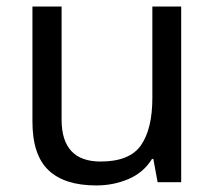

<svg xmlns="http://www.w3.org/2000/svg" viewBox="-20 -556 658 586"><path d="M533 -536V0H461L448 -71H444Q418 -29 372 -9.5Q326 10 274 10Q177 10 128 -36.5Q79 -83 79 -185V-536H168V-191Q168 -63 287 -63Q376 -63 410.5 -113Q445 -163 445 -257V-536Z"/></svg>

Font: Noto Sans Old Hungarian
Style: Regular
Weight: 400
Designer: Monotype Design Team
Foundry: Monotype Imaging Inc.
Version: Version 2.005; ttfautohint (v1.8.4.7-5d5b)